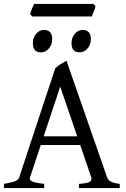

<svg xmlns="http://www.w3.org/2000/svg" viewBox="-20 -950 635 970"><path d="M370.1 -261.2 284.2 -512.2 200.7 -261.2ZM186 -217.3 131.8 -54.2Q127 -39.1 145 -32.2Q163.1 -25.4 203.1 -21V0H0V-21Q33.2 -26.9 52.7 -33.2Q72.3 -39.6 77.1 -54.2L258.8 -604Q270 -616.2 286.6 -626.2Q303.2 -636.2 315.9 -643.1L521 -54.2Q523.4 -47.4 527.8 -42Q532.2 -36.6 539.6 -32.7Q546.9 -28.8 558.1 -25.9Q569.3 -22.9 585 -21V0H378.9V-21Q417 -23.4 431.6 -30.8Q446.3 -38.1 440.9 -54.2L385.3 -217.3ZM439 -752.4Q439 -738.8 434.6 -726.6Q430.2 -714.4 422.6 -705.3Q415 -696.3 404.8 -690.9Q394.5 -685.5 382.3 -685.5Q360.4 -685.5 350.8 -697.8Q341.3 -710 341.3 -732.4Q341.3 -746.1 345.7 -758.3Q350.1 -770.5 357.9 -779.5Q365.7 -788.6 375.7 -793.7Q385.7 -798.8 397.5 -798.8Q439 -798.8 439 -752.4ZM243.7 -752.4Q243.7 -738.8 239.3 -726.6Q234.9 -714.4 227.3 -705.3Q219.7 -696.3 209.5 -690.9Q199.2 -685.5 187 -685.5Q165 -685.5 155.5 -697.8Q146 -710 146 -732.4Q146 -746.1 150.4 -758.3Q154.8 -770.5 162.6 -779.5Q170.4 -788.6 180.4 -793.7Q190.4 -798.8 202.1 -798.8Q243.7 -798.8 243.7 -752.4ZM462.4 -918.5Q461.4 -913.1 459 -906Q456.5 -898.9 453.6 -891.8Q450.7 -884.8 448 -877.9Q445.3 -871.1 443.4 -866.7H143.1L132.3 -878.9Q133.3 -884.3 135.7 -891.1Q138.2 -897.9 141.1 -905Q144 -912.1 147 -918.7Q149.9 -925.3 152.3 -930.2H451.7Z"/></svg>

Font: Gentium Plus Viet
Style: Regular
Weight: 400
Designer: J. Victor Gaultney, Annie Olsen, Iska Routamaa, Becca Hirsbrunner
Foundry: SIL International
Version: Version 5.000